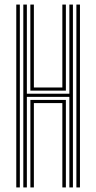

<svg xmlns="http://www.w3.org/2000/svg" viewBox="-20 -820 421 840"><path d="M82 0V-800H97.5V-410H283.5V-800H299V0H283.5V-396.2H97.5V0ZM51.2 0V-800H66.8V0ZM314.2 0V-800H329.8V0ZM112.8 -423.5V-800H128.2V-437.2H252.8V-800H268.2V-423.5ZM113 0V-382.8H268.2V0H252.8V-369H128.2V0Z"/></svg>

Font: Big Shoulders Inline Display Medium
Style: Regular
Weight: 500
Designer: Patric King
Foundry: XO Type Co
Version: Version 1.000